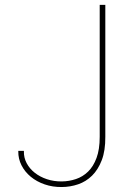

<svg xmlns="http://www.w3.org/2000/svg" viewBox="-20 -747 560 777"><path d="M230.1 9.9Q192.8 10.3 160.5 -0.9Q128.2 -12.1 104.4 -31.8Q80.6 -51.5 67.1 -77.9Q53.6 -104.4 54 -134.6V-136.4H76.7V-134.6Q76 -109 87.9 -86.6Q99.8 -64.3 120.7 -47.8Q141.7 -31.2 169.9 -21.8Q198.2 -12.4 230.1 -12.8Q259.6 -13.1 287.3 -22.4Q315 -31.6 336.5 -52.6Q358 -73.5 370.7 -108Q383.5 -142.4 383.5 -193.2V-727.3H406.2V-193.2Q406.6 -137.4 391.9 -98.9Q377.1 -60.4 352.6 -36.2Q328.1 -12.1 296.3 -1.2Q264.6 9.6 230.1 9.9Z"/></svg>

Font: Linik Sans Thin
Style: Regular
Weight: 100
Designer: Fonts by Rasmus Andersson / Changes by Cristiano Sobral with parts from Marc Monis
Foundry: rsms
Version: Version 3.020; ttfautohint (v1.6)